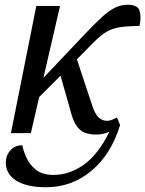

<svg xmlns="http://www.w3.org/2000/svg" viewBox="-20 -561 612 809"><path d="M26 0 133 -536H233L163 -233L341 -421Q380 -462 409 -488.5Q438 -515 463.5 -528Q489 -541 518 -541Q560 -541 568 -516Q576 -491 568 -452Q515 -451 483.5 -446Q452 -441 428 -426.5Q404 -412 375 -383L304 -311L371 -109Q384 -74 399 -63Q414 -52 431 -52Q440 -52 448.5 -55Q457 -58 473 -66L486 -34Q448 90 365 159Q282 228 174 228Q89 228 44.5 197.5Q0 167 5 114Q8 88 26.5 69.5Q45 51 74 51Q78 73 91 102.5Q104 132 131 154Q158 176 206 176Q272 176 333 133Q394 90 441 -6Q413 6 386 6Q359 6 338.5 -1.5Q318 -9 303 -30Q288 -51 277 -94L235 -242L145 -152L110 0Z"/></svg>

Font: Noto Serif SemiCondensed
Style: Italic
Weight: 400
Width: 4
Italic angle: -12°
Designer: Monotype Design Team
Foundry: Monotype Imaging Inc.
Version: Version 2.013